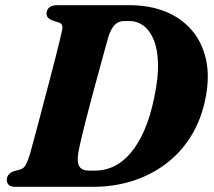

<svg xmlns="http://www.w3.org/2000/svg" viewBox="-20 -720 825 740"><path d="M6.1 -27.7Q6.1 -38.6 13.5 -47.2Q20.8 -55.9 33.1 -60.1L57.8 -66.6Q66.1 -69.2 72 -74.8Q77.9 -80.5 83.4 -92.8Q88.8 -105.1 95.8 -127.4Q101.5 -148.9 110.6 -182Q119.6 -215.1 130.3 -255.2Q140.9 -295.3 152.1 -338.2Q163.3 -381.1 174.3 -422.7Q185.3 -464.4 194.4 -500.2Q203.4 -536.1 209.9 -562.6Q216.3 -589.1 218.8 -601Q222.4 -615.6 219 -623.3Q215.6 -630.9 204.4 -634.2L181.5 -641.4Q170.6 -645.8 165 -651.8Q159.4 -657.8 159.4 -667.6Q159.4 -682.4 169.9 -691.2Q180.3 -700 200.3 -700H479.2Q556.3 -700 617.4 -675.4Q678.5 -650.7 718.7 -604.2Q758.9 -557.7 773.7 -491.9Q788.6 -426.1 772.5 -343.4Q756.4 -260.1 716.6 -195.9Q676.8 -131.6 618.9 -88.2Q561 -44.8 489.9 -22.4Q418.9 0 339.3 0H40.1Q20 0 13.1 -7.9Q6.1 -15.8 6.1 -27.7ZM348.3 -62.5Q384.5 -62.5 418.6 -78.6Q452.7 -94.8 482.5 -129.2Q512.2 -163.6 535.9 -217.2Q559.6 -270.8 574.8 -346.1Q590.8 -421.9 589 -477.1Q587.1 -532.3 571.9 -568.1Q556.6 -603.9 532.5 -621.4Q508.4 -638.9 479.5 -638.9H458.5Q437.5 -638.9 422.9 -624.9Q408.3 -610.9 397.7 -578.1Q393.9 -564.7 386.6 -538.2Q379.4 -511.7 369.8 -476.7Q360.3 -441.7 349.4 -402.2Q338.6 -362.6 328 -322.3Q317.4 -282.1 308 -245.3Q298.6 -208.5 291.8 -179Q285 -149.6 282 -131.9Q275.6 -96.2 285.5 -79.3Q295.4 -62.5 321.3 -62.5Z"/></svg>

Font: Fraunces
Style: Italic
Weight: 900
Italic angle: -16°
Version: Version 1.000;[0bf87f6ff]